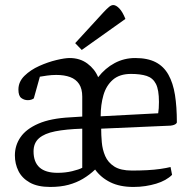

<svg xmlns="http://www.w3.org/2000/svg" viewBox="-20 -733 761 761"><path d="M179 8Q129 8 98 -9.5Q67 -27 53 -55.5Q39 -84 39 -117Q39 -157 61.5 -189.5Q84 -222 132.5 -243Q181 -264 259 -268L306 -271V-350Q306 -381 293.5 -400Q281 -419 258 -427.5Q235 -436 203 -436Q185 -436 167 -433.5Q149 -431 138 -429L114 -343Q110 -340 104 -338Q98 -336 90 -336Q76 -336 64.5 -344.5Q53 -353 53 -378Q53 -409 77 -432.5Q101 -456 135.5 -471.5Q170 -487 203.5 -495Q237 -503 256 -503Q297 -503 326.5 -481Q356 -459 369 -427Q397 -463 434.5 -483Q472 -503 516 -503Q565 -503 597 -486.5Q629 -470 647.5 -437Q666 -404 673.5 -357Q681 -310 681 -248Q681 -246 678 -243Q675 -240 669.5 -238Q664 -236 656 -235L381 -223Q381 -198 383.5 -169Q386 -140 397 -114.5Q408 -89 433 -73Q458 -57 503 -57Q534 -57 563 -58.5Q592 -60 616 -63.5Q640 -67 656 -71L662 -40Q651 -29 635 -20Q619 -11 599 -5Q579 1 556.5 4.5Q534 8 509 8Q455 8 417.5 -10.5Q380 -29 357 -61Q335 -40 309 -24.5Q283 -9 251.5 -0.5Q220 8 179 8ZM208 -48Q239 -48 266 -54.5Q293 -61 306 -68V-223Q242 -221 199 -212.5Q156 -204 134.5 -185Q113 -166 113 -133Q113 -48 208 -48ZM379 -272 607 -284Q610 -302 610 -329Q610 -377 598 -400.5Q586 -424 561.5 -432Q537 -440 499 -440Q454 -440 427.5 -417Q401 -394 390 -356Q379 -318 379 -272ZM304 -535 278 -562 390 -684Q403 -698 412 -705.5Q421 -713 429 -713Q440 -713 453 -699.5Q466 -686 477 -658Z"/></svg>

Font: Faustina Light
Style: Regular
Weight: 300
Designer: Alfonso Garcia
Foundry: http://www.omnibus-type.com
Version: Version 1.200